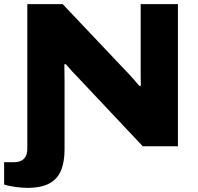

<svg xmlns="http://www.w3.org/2000/svg" viewBox="-52 -707 959 928"><path d="M79 201Q55 201 22 196.5Q-11 192 -32 185V77H16Q48 77 64 60Q80 43 80 14V-687H251L554 -367Q562 -359 574.5 -345.5Q587 -332 600 -317Q613 -302 621 -292L629 -293Q628 -310 628 -332.5Q628 -355 628 -375V-687H808V0H638L332 -325Q314 -343 295.5 -363.5Q277 -384 266 -397L259 -396Q259 -382 259.5 -361Q260 -340 260 -317V16Q260 73 244 114.5Q228 156 188.5 178.5Q149 201 79 201Z"/></svg>

Font: Archivo SemiExpanded ExtraBold
Style: Regular
Weight: 800
Width: 6
Designer: Hector Gatti
Foundry: Omnibus-Type
Version: Version 2.001; ttfautohint (v1.8.3)